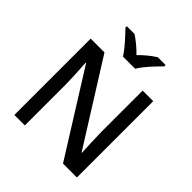

<svg xmlns="http://www.w3.org/2000/svg" viewBox="-247 -1105 1270 1270"><g transform="rotate(45 387.5 -470.5)"><path d="M330 -781H444C469 -826 531 -891 569 -928V-941H496C461 -919 421 -887 386 -851C352 -887 313 -918 278 -941H206V-928C243 -890 303 -826 330 -781ZM680 0V-714H581V-329C582 -264 586 -181 588 -139H585L224 -714H95V0H193V-381C192 -453 187 -525 184 -578H188L550 0Z"/></g></svg>

Font: Noto Sans Medefaidrin Medium
Style: Regular
Weight: 500
Designer: Dalton Maag Ltd
Foundry: Dalton Maag Ltd
Version: Version 1.002